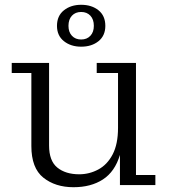

<svg xmlns="http://www.w3.org/2000/svg" viewBox="-20 -773 705 802"><path d="M319 -578Q276 -578 247 -601Q218 -624 218 -665Q218 -707 247 -730Q276 -753 319 -753Q363 -753 391.5 -730Q420 -707 420 -665Q420 -624 391.5 -601Q363 -578 319 -578ZM319 -608Q343 -608 357.5 -623.5Q372 -639 372 -665Q372 -692 357.5 -707.5Q343 -723 319 -723Q295 -723 280.5 -707.5Q266 -692 266 -665Q266 -639 280.5 -623.5Q295 -608 319 -608ZM287 9Q211 9 161 -31Q111 -71 111 -163V-468H29V-510H185V-165Q185 -101 219.5 -73Q254 -45 311 -45Q353 -45 390.5 -65Q428 -85 450.5 -128Q473 -171 473 -239V-468H384V-510H548V-42H629V0H481V-126Q460 -56 410 -23.5Q360 9 287 9Z"/></svg>

Font: Montagu Slab 16pt Light
Style: Regular
Weight: 300
Designer: Florian Karsten
Foundry: Florian Karsten
Version: Version 1.000; ttfautohint (v1.8.3)